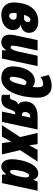

<svg xmlns="http://www.w3.org/2000/svg" viewBox="1058 -1869 821 2977"><g transform="rotate(90 1468.5 -380.5)"><path d="M205 10C366 10 446 -78 446 -173C446 -245 408 -278 369 -286L370 -290C457 -314 489 -361 489 -421C489 -514 419 -563 308 -563C85 -563 18 -350 18 -181C18 -53 106 10 205 10ZM210 -343C224 -384 244 -442 290 -442C310 -442 320 -428 320 -402C320 -367 304 -343 259 -343ZM228 -111C202 -111 180 -127 180 -180C180 -198 180 -206 184 -228H235C271 -228 285 -208 285 -177C285 -139 254 -111 228 -111Z M638 10C686 10 726 -19 758 -64H761L759 0H888L1005 -553H844L783 -269C767 -195 746 -135 713 -135C694 -135 688 -148 688 -170C688 -188 692 -217 698 -247L763 -553H602L527 -201C522 -172 518 -143 518 -120C518 -40 560 10 638 10Z M1193 10C1424 10 1495 -346 1495 -548C1495 -687 1427 -771 1312 -771C1262 -771 1194 -757 1142 -726L1174 -600C1216 -626 1249 -639 1283 -639C1314 -639 1333 -622 1333 -556C1333 -533 1332 -508 1327 -478H1324C1308 -496 1273 -510 1234 -510C1069 -510 1009 -294 1009 -167C1009 -55 1076 10 1193 10ZM1203 -120C1180 -120 1171 -137 1171 -166C1171 -235 1206 -380 1259 -380C1277 -380 1295 -363 1301 -354C1292 -301 1255 -120 1203 -120Z M1511 9C1582 9 1637 -10 1667 -98C1702 -201 1716 -207 1746 -207H1753L1710 0H1871L1988 -553H1784C1655 -553 1554 -496 1554 -359C1554 -296 1575 -272 1602 -252C1557 -238 1543 -210 1529 -161C1519 -129 1500 -122 1476 -122C1467 -122 1458 -124 1450 -126V0C1460 4 1480 9 1511 9ZM1755 -312C1725 -312 1717 -334 1717 -358C1717 -392 1737 -439 1784 -439H1803L1776 -312Z M1921 0H2098L2178 -144L2199 0H2374L2308 -282L2485 -553H2304L2233 -422L2215 -553H2041L2105 -282Z M2564 10C2615 10 2646 -23 2680 -66H2684L2688 0H2819L2937 -553H2796L2770 -487H2767C2747 -543 2710 -563 2668 -563C2516 -563 2449 -298 2449 -156C2449 -54 2493 10 2564 10ZM2637 -126C2623 -126 2615 -145 2615 -181C2615 -252 2651 -423 2701 -423C2721 -423 2731 -406 2731 -370C2731 -351 2729 -327 2715 -265C2703 -209 2679 -126 2637 -126Z"/></g></svg>

Font: Noto Sans UI Condensed Black
Style: Italic
Weight: 900
Width: 3
Italic angle: -192°
Designer: Monotype Design Team
Foundry: Monotype Imaging Inc.
Version: Version 1.901